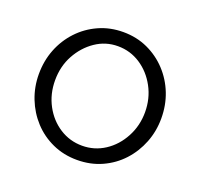

<svg xmlns="http://www.w3.org/2000/svg" viewBox="-100 -641 795 762"><g transform="rotate(20 297.5 -260.0)"><path d="M297 10Q241 10 193.5 -11.5Q146 -33 111.5 -70.5Q77 -108 58 -156.5Q39 -205 39 -259Q39 -315 58 -363.5Q77 -412 112 -449.5Q147 -487 194.5 -508.5Q242 -530 298 -530Q354 -530 401 -508.5Q448 -487 483 -449.5Q518 -412 537 -363.5Q556 -315 556 -259Q556 -205 537 -156.5Q518 -108 483.5 -70.5Q449 -33 401.5 -11.5Q354 10 297 10ZM108 -258Q108 -200 133.5 -152.5Q159 -105 202 -77.5Q245 -50 297 -50Q349 -50 392 -78Q435 -106 461 -154.5Q487 -203 487 -260Q487 -318 461 -366Q435 -414 392 -442Q349 -470 297 -470Q245 -470 202.5 -441Q160 -412 134 -364.5Q108 -317 108 -258Z"/></g></svg>

Font: Raleway Thin
Style: Regular
Weight: 400
Version: Version 4.026